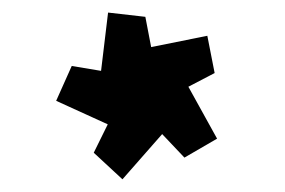

<svg xmlns="http://www.w3.org/2000/svg" viewBox="-20 -711 455 307"><path d="M175.8 -424.3 129.9 -466.8 152.3 -512.2 69.8 -549.8 94.7 -605.5 141.6 -597.7 152.8 -690.9 212.4 -684.1 221.7 -635.7 311.5 -653.8 323.2 -594.2 281.2 -572.3 327.1 -489.3 274.9 -459 239.3 -496.6Z"/></svg>

Font: Varta Light
Style: Regular
Weight: 400
Version: Version 1.004